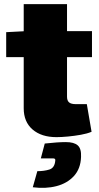

<svg xmlns="http://www.w3.org/2000/svg" viewBox="-20 -651 478 931"><path d="M305 -631V-182Q305 -163 315 -154.5Q325 -146 348 -146H401L424 -12Q403 -3 372 2.5Q341 8 309.5 11Q278 14 254 14Q181 14 138 -23Q95 -60 95 -126V-631ZM426 -500V-374H10V-495L106 -500ZM197 45Q260 38 299.5 38Q339 38 357 54Q375 70 373 110Q371 167 338.5 202.5Q306 238 254 251.5Q202 265 139 257L161 179Q194 179 219.5 171Q245 163 248 128Q250 117 237.5 117Q225 117 178 117Z"/></svg>

Font: Exo 2 Black
Style: Regular
Weight: 900
Designer: Natanael Gama
Foundry: Natanael Gama
Version: Version 2.010